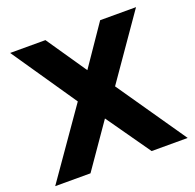

<svg xmlns="http://www.w3.org/2000/svg" viewBox="-124 -828 969 956"><g transform="rotate(-20 361.0 -350.0)"><path d="M213 -700 358 -488 503 -700H693L460 -365L712 0H521L358 -232L197 0H10L260 -358L26 -700Z"/></g></svg>

Font: Montserrat Alternates
Style: Bold
Weight: 700
Designer: Julieta Ulanovsky
Foundry: Julieta Ulanovsky
Version: Version 7.200